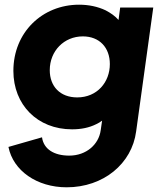

<svg xmlns="http://www.w3.org/2000/svg" viewBox="-20 -578 691 818"><path d="M264 220C421 220 542 119 560 -18L633 -546H492L485 -493C470 -510 451 -523 430 -534C396 -550 358 -558 317 -558C160 -558 37 -440 37 -276C37 -132 139 -27 287 -27C326 -27 360 -34 390 -49C399 -53 407 -58 415 -64L409 -23C401 37 348 85 275 85C211 85 166 58 159 7L16 48C36 149 137 220 264 220ZM309 -163C236 -163 192 -210 192 -279C192 -361 253 -423 333 -423C404 -423 448 -375 448 -305C448 -228 394 -163 309 -163Z"/></svg>

Font: Plus Jakarta Sans ExtraBold
Style: Italic
Weight: 800
Italic angle: -8°
Designer: Gumpita Rahayu
Foundry: Tokotype
Version: Version 2.071;gftools[0.9.30]